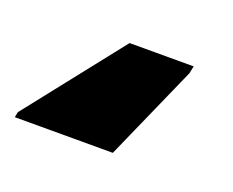

<svg xmlns="http://www.w3.org/2000/svg" viewBox="-146 -103 407 335"><g transform="rotate(20 57.5 65.0)"><path d="M-97 160H85L163 -16L166 -30H47L-95 150Z"/></g></svg>

Font: Noto Sans ExtraCondensed Black
Style: Italic
Weight: 900
Width: 2
Italic angle: -12°
Designer: Monotype Design Team
Foundry: Monotype Imaging Inc.
Version: Version 2.013